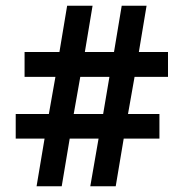

<svg xmlns="http://www.w3.org/2000/svg" viewBox="-20 -652 642 672"><path d="M136 -167 108 0H196L224 -167H325L296 0H385L413 -167H538V-253H428L451 -383H568V-470H466L493 -632H406L379 -470H277L304 -632H215L188 -470H66V-383H174L151 -253H35V-167ZM341 -253H238L261 -383H363Z"/></svg>

Font: Noto Sans Gurmukhi SemiCondensed SemiBold
Style: Regular
Weight: 600
Width: 4
Designer: Jelle Bosma - Monotype Design Team
Foundry: Monotype Imaging Inc.
Version: Version 2.004